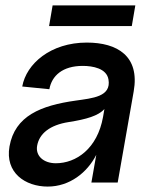

<svg xmlns="http://www.w3.org/2000/svg" viewBox="-20 -673 579 708"><path d="M156 15C237 15 302 -37 335 -102L317 0H414L473 -336C496 -466 413 -516 300 -516C167 -516 77 -438 62 -354L162 -344C171 -394 211 -430 285 -430C322 -430 373 -421 380 -380C391 -316 321 -311 259 -302C131 -284 35 -246 15 -133C-2 -36 73 15 156 15ZM117 -136C125 -180 163 -212 234 -223C298 -233 343 -246 365 -271L360 -242C339 -124 260 -71 186 -71C141 -71 110 -98 117 -136ZM161 -577H466L479 -653H174Z"/></svg>

Font: Uncut Sans Medium
Style: Italic
Weight: 500
Italic angle: -10°
Designer: Kasper Nordkvist
Foundry: Uncut Type
Version: Version 1.111;FEAKit 1.0